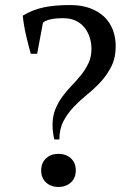

<svg xmlns="http://www.w3.org/2000/svg" viewBox="-20 -732 513 760"><path d="M143 -57Q143 -87 162 -105Q181 -123 211 -123Q242 -123 261 -105Q280 -87 280 -57Q280 -28 261 -10Q242 8 211 8Q181 8 162 -10Q143 -28 143 -57ZM127 -519H102Q94 -546 84 -588.5Q74 -631 70 -670Q108 -693 151.5 -702.5Q195 -712 258 -712Q303 -712 336.5 -699.5Q370 -687 392.5 -665.5Q415 -644 426.5 -614Q438 -584 438 -549Q438 -504 421.5 -470.5Q405 -437 380.5 -410Q356 -383 327 -359.5Q298 -336 273 -310Q248 -284 231.5 -253Q215 -222 215 -180H195Q188 -209 188 -237Q188 -273 199.5 -300.5Q211 -328 228 -351Q245 -374 265 -394.5Q285 -415 302 -436.5Q319 -458 330.5 -482.5Q342 -507 342 -539Q342 -561 335.5 -582.5Q329 -604 315.5 -621.5Q302 -639 281 -649.5Q260 -660 230 -660Q198 -660 178 -655Q158 -650 150 -642Z"/></svg>

Font: PTSerif
Style: Regular
Weight: 400
Designer: A.Korolkova, O.Umpeleva, V.Yefimov
Foundry: ParaType Ltd
Version: Version 1.000W OFL; ttfautohint (v1.2) -l 8 -r 50 -G 200 -x 